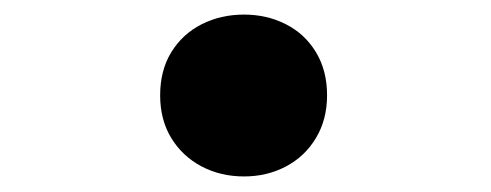

<svg xmlns="http://www.w3.org/2000/svg" viewBox="-20 -217 660 258"><path d="M195.2 -88.9Q195.2 -122.5 210.2 -146.9Q225.3 -171.4 251 -184.4Q276.6 -197.4 307.9 -197.4Q338.8 -197.4 364.2 -184.4Q389.8 -171.4 404.6 -146.8Q419.5 -122.2 419.5 -89Q419.5 -56.4 404.6 -31.6Q389.8 -6.8 364.2 6.7Q338.8 20.1 307.9 20.1Q276.6 20.1 251 6.7Q225.3 -6.8 210.2 -31.4Q195.2 -56 195.2 -88.9Z"/></svg>

Font: Monaspace Neon Var
Style: Regular
Weight: 400
Designer: Riley Cran and the Lettermatic Team
Version: Version 1.000 (Monaspace Neon Var)